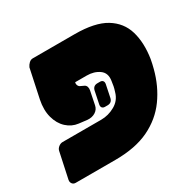

<svg xmlns="http://www.w3.org/2000/svg" viewBox="-130 -709 857 848"><g transform="rotate(-30 298.5 -285.5)"><path d="M305 -226Q295 -226 290.5 -232Q286 -238 288 -248L301 -311Q306 -333 328 -333H341Q351 -333 355.5 -327Q360 -321 358 -311L345 -248Q340 -226 318 -226ZM245 -386 244 -380Q244 -373 247 -368Q250 -363 254 -361L273 -352Q281 -348 283.5 -339.5Q286 -331 284 -322L270 -253Q266 -234 249 -223.5Q232 -213 209 -215L167 -220Q134 -224 108.5 -247.5Q83 -271 72.5 -310Q62 -349 72 -398L103 -544Q108 -555 116.5 -563Q125 -571 136 -571H349Q452 -571 507 -537.5Q562 -504 579.5 -444.5Q597 -385 585 -308Q582 -293 580.5 -285.5Q579 -278 575 -263Q555 -186 512 -126.5Q469 -67 399.5 -33.5Q330 0 227 0H25Q14 0 8 -8Q2 -16 4 -27L32 -158Q34 -169 44 -177Q54 -185 65 -185H262Q299 -185 332.5 -204Q366 -223 376 -260Q381 -275 383 -285.5Q385 -296 387 -311Q393 -349 367 -367.5Q341 -386 304 -386Z"/></g></svg>

Font: Rubik Black
Style: Italic
Weight: 900
Italic angle: -12°
Designer: Hubert and Fischer
Foundry: Hubert and Fischer
Version: Version 2.300;gftools[0.9.30]